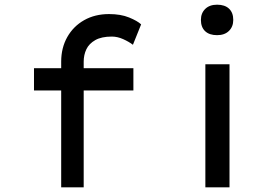

<svg xmlns="http://www.w3.org/2000/svg" viewBox="-20 -799 1189 819"><path d="M241 0V-536Q241 -595 267 -641Q293 -687 339 -713Q385 -739 445 -739Q495 -739 530.5 -724.5Q566 -710 582 -695L547 -608Q530 -621 505.5 -632Q481 -643 457 -643Q413 -643 386.5 -628Q360 -613 348.5 -589Q337 -565 337 -536V0H289Q280 0 268 0Q256 0 241 0ZM125 -413V-508H549V-413ZM856 0V-525H959V0ZM906 -649Q873 -649 855 -666Q837 -683 837 -714Q837 -743 855.5 -761Q874 -779 906 -779Q939 -779 957 -762Q975 -745 975 -714Q975 -685 956.5 -667Q938 -649 906 -649Z"/></svg>

Font: Lexend Tera
Style: Regular
Weight: 400
Designer: Bonnie Shaver-Troup, Thomas Jockin
Foundry: Lexend
Version: Version 1.007